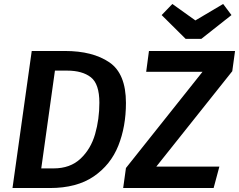

<svg xmlns="http://www.w3.org/2000/svg" viewBox="-20 -948 1205 968"><path d="M615 -429Q615 -310 576.5 -213.5Q538 -117 452.5 -58.5Q367 0 231 0H43L140 -691H307Q447 -691 531 -634Q615 -577 615 -429ZM257 -592 188 -99H250Q334 -99 386 -148Q438 -197 459.5 -272Q481 -347 481 -430Q481 -525 438 -558.5Q395 -592 318 -592ZM615 -101 1001 -586H717L731 -691H1165L1151 -589L768 -108H1086L1057 0H601ZM1147 -872 995 -752H916L795 -872L849 -928L965 -845L1105 -928Z"/></svg>

Font: FiraGO Medium
Style: Italic
Weight: 500
Italic angle: -8°
Designer: bBox Type GmbH
Foundry: bBox Type GmbH
Version: Version 1.001